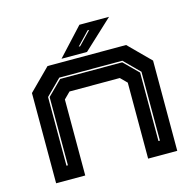

<svg xmlns="http://www.w3.org/2000/svg" viewBox="-101 -793 915 898"><g transform="rotate(-15 356.0 -344.0)"><path d="M62.5 0V-437L165.5 -540H546L649 -437V0H508V-368L477.5 -398.5H234L203.5 -368V0ZM130.5 -67H137.5V-397.5L207 -466.5H507.5L576 -398.5V-67H583V-400.5L510 -473.5H204.5L130.5 -399.5ZM237.5 -556 359.5 -688H503L361 -556ZM330 -590H337L397.5 -653H390Z"/></g></svg>

Font: Tourney Expanded ExtraBold
Style: Regular
Weight: 800
Width: 7
Designer: Tyler Finck
Foundry: Etcetera Type Co
Version: Version 1.010; ttfautohint (v1.8.3)